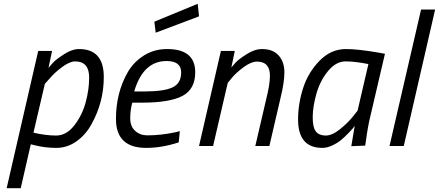

<svg xmlns="http://www.w3.org/2000/svg" viewBox="-20 -768 2309 1010"><path d="M396 -510Q526 -510 526 -363Q526 -231 462 -116Q432 -60 383 -25Q334 10 276 10Q218 10 162 -4L142 -9L89 222H15L181 -500H254L235 -411Q244 -422 259 -438.5Q274 -455 316.5 -482.5Q359 -510 396 -510ZM375 -445Q347 -445 307 -415.5Q267 -386 242 -356L216 -327L156 -70Q221 -55 275 -55Q329 -55 370.5 -108Q412 -161 430.5 -229Q449 -297 449 -360Q449 -445 375 -445Z M755 -56Q826 -56 901 -72L926 -78L920 -19Q831 10 749 10Q590 10 590 -142Q590 -281 653 -390Q685 -444 738.5 -477Q792 -510 859 -510Q1007 -510 1007 -388Q1007 -299 940 -263.5Q873 -228 727 -228H676Q665 -189 665 -146Q665 -103 691 -79.5Q717 -56 755 -56ZM741 -287Q843 -287 888 -308.5Q933 -330 933 -387Q933 -447 856 -447Q733 -447 686 -287ZM799 -596 792 -654 1020 -748 1027 -682Z M1358 -510Q1416 -510 1446 -476Q1476 -442 1476 -388Q1476 -334 1456 -254L1397 0H1323L1381 -249Q1400 -325 1400 -369Q1400 -444 1332 -444Q1302 -444 1263.5 -416Q1225 -388 1201 -360L1178 -332L1101 0H1027L1142 -500H1215L1197 -413Q1206 -424 1220.5 -440Q1235 -456 1277.5 -483Q1320 -510 1358 -510Z M1676 10Q1548 10 1548 -139Q1548 -222 1574.5 -304.5Q1601 -387 1661 -448.5Q1721 -510 1800 -510Q1861 -510 1967 -492L2005 -485L1929 -160Q1915 -104 1905 -28L1901 -2L1828 1Q1842 -85 1846 -106Q1841 -97 1816.5 -71.5Q1792 -46 1773 -30.5Q1754 -15 1727 -2.5Q1700 10 1676 10ZM1918 -431Q1848 -445 1797.5 -445Q1747 -445 1705 -393.5Q1663 -342 1644 -273.5Q1625 -205 1625 -151Q1625 -97 1642 -76Q1659 -55 1693 -55Q1727 -55 1767.5 -87.5Q1808 -120 1835 -153L1861 -186Z M2029 0 2195 -718H2269L2104 0Z"/></svg>

Font: TitilliumWebItalic
Style: Italic
Weight: 400
Italic angle: -13°
Version: Version 1.001;PS 57.000;hotconv 1.0.70;makeotf.lib2.5.55311